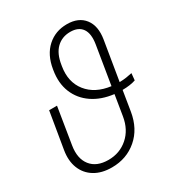

<svg xmlns="http://www.w3.org/2000/svg" viewBox="-177 -853 907 978"><g transform="rotate(-30 276.5 -363.5)"><path d="M522 -356.9 518.1 -316.4Q487.3 -305.7 440.4 -305.2L421.4 -188Q406.2 -95.7 344.7 -43Q283.2 9.8 196.8 9.8Q136.7 9.8 95.7 -15.4Q54.7 -40.5 36.9 -85.2Q19 -129.9 28.8 -189L64.5 -402.8H110.8L76.2 -189Q64.5 -117.2 97.9 -74.7Q131.3 -32.2 200.7 -32.2Q267.1 -32.2 314.9 -74Q362.8 -115.7 374.5 -188L394 -307.6Q320.8 -316.4 269.8 -351.3Q218.8 -386.2 196 -441.9Q173.3 -497.6 185.1 -568.8L186 -574.2Q198.7 -651.9 246.1 -694.6Q293.5 -737.3 361.3 -737.3Q429.7 -737.3 463.4 -693.6Q497.1 -649.9 484.9 -575.7L447.3 -347.2Q469.2 -347.7 488.5 -350.6Q507.8 -353.5 522 -356.9ZM400.9 -350.1 437.5 -573.7Q447.3 -633.3 426 -664.1Q404.8 -694.8 356.4 -694.8Q308.1 -694.8 275.6 -663.6Q243.2 -632.3 233.9 -569.8L232.9 -564Q218.8 -478 264.6 -419.9Q310.5 -361.8 400.9 -350.1Z"/></g></svg>

Font: Inter Display ExtraLight
Style: Italic
Weight: 200
Italic angle: -9.39999°
Designer: Rasmus Andersson
Foundry: rsms
Version: Version 4.000;git-a52131595